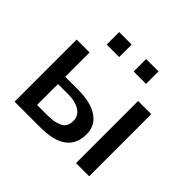

<svg xmlns="http://www.w3.org/2000/svg" viewBox="-157 -847 1032 1032"><g transform="rotate(45 359.0 -331.0)"><path d="M204 -567V-662H299V-567ZM409 -567V-662H503V-567ZM538 0V-472H638V0ZM71 0V-472H169V-287H270Q362 -287 415.5 -251.5Q469 -216 469 -150Q469 0 267 0ZM169 -73H247Q303 -73 335.5 -89.5Q368 -106 368 -151Q368 -189 335 -210.5Q302 -232 248 -232H170Q170 -228 169.5 -219.5Q169 -211 169 -206Z"/></g></svg>

Font: Coval
Style: Medium
Weight: 500
Foundry: Context Ltd
Version: Version 001.000